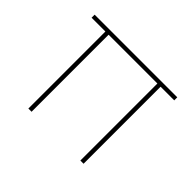

<svg xmlns="http://www.w3.org/2000/svg" viewBox="-114 -673 846 846"><g transform="rotate(45 309.0 -249.5)"><path d="M137 0V-480H51V-499H566V-480H481V0H461V-480H157V0Z"/></g></svg>

Font: DM Sans 20pt Thin
Style: Regular
Weight: 250
Version: Version 4.004;gftools[0.9.30]